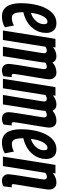

<svg xmlns="http://www.w3.org/2000/svg" viewBox="668 -1259 601 1977"><g transform="rotate(90 968.5 -270.5)"><path d="M261 -20Q236 -4 206 3Q176 10 149 10Q82 10 47.5 -39.5Q13 -89 13 -182Q13 -257 26 -323.5Q39 -390 65 -441Q91 -492 129.5 -521.5Q168 -551 219 -551Q270 -551 294.5 -521.5Q319 -492 319 -446Q319 -373 277 -316Q235 -259 169 -231Q138 -217 106 -211Q106 -206 106 -200Q106 -140 120.5 -116Q135 -92 162 -92Q180 -92 200 -96.5Q220 -101 243 -113ZM204 -459Q173 -459 147.5 -413.5Q122 -368 112 -289Q133 -294 151 -304Q187 -325 208 -356Q229 -387 229 -424Q229 -444 222 -451.5Q215 -459 204 -459Z M706 10Q674 10 656 -8.5Q638 -27 638 -59Q638 -69 641.5 -98Q645 -127 651.5 -166.5Q658 -206 665 -248.5Q672 -291 678 -328.5Q684 -366 688 -391.5Q692 -417 692 -422Q692 -435 686.5 -443.5Q681 -452 667 -452Q656 -452 644.5 -447.5Q633 -443 624 -436Q624 -432 623.5 -426.5Q623 -421 623 -416Q620 -392 613.5 -349Q607 -306 598.5 -254Q590 -202 582 -151.5Q574 -101 567.5 -60.5Q561 -20 558 0H460Q464 -22 470.5 -60.5Q477 -99 484.5 -145Q492 -191 499.5 -238Q507 -285 513.5 -325.5Q520 -366 524 -392.5Q528 -419 528 -424Q528 -436 522 -444Q516 -452 502 -452Q481 -452 461 -437L392 0H294L380 -541H469L465 -515Q490 -535 513.5 -543Q537 -551 559 -551Q607 -551 623 -511Q652 -535 678 -543Q704 -551 725 -551Q762 -551 779.5 -529Q797 -507 797 -473Q797 -467 793 -440Q789 -413 782.5 -374Q776 -335 769 -292Q762 -249 755.5 -210Q749 -171 745 -144Q741 -117 741 -110Q741 -90 759 -90Q762 -90 766 -90.5Q770 -91 775 -93L765 -7Q753 1 737 5.5Q721 10 706 10Z M1203 10Q1171 10 1153 -8.5Q1135 -27 1135 -59Q1135 -69 1138.5 -98Q1142 -127 1148.5 -166.5Q1155 -206 1162 -248.5Q1169 -291 1175 -328.5Q1181 -366 1185 -391.5Q1189 -417 1189 -422Q1189 -435 1183.5 -443.5Q1178 -452 1164 -452Q1153 -452 1141.5 -447.5Q1130 -443 1121 -436Q1121 -432 1120.5 -426.5Q1120 -421 1120 -416Q1117 -392 1110.5 -349Q1104 -306 1095.5 -254Q1087 -202 1079 -151.5Q1071 -101 1064.5 -60.5Q1058 -20 1055 0H957Q961 -22 967.5 -60.5Q974 -99 981.5 -145Q989 -191 996.5 -238Q1004 -285 1010.5 -325.5Q1017 -366 1021 -392.5Q1025 -419 1025 -424Q1025 -436 1019 -444Q1013 -452 999 -452Q978 -452 958 -437L889 0H791L877 -541H966L962 -515Q987 -535 1010.5 -543Q1034 -551 1056 -551Q1104 -551 1120 -511Q1149 -535 1175 -543Q1201 -551 1222 -551Q1259 -551 1276.5 -529Q1294 -507 1294 -473Q1294 -467 1290 -440Q1286 -413 1279.5 -374Q1273 -335 1266 -292Q1259 -249 1252.5 -210Q1246 -171 1242 -144Q1238 -117 1238 -110Q1238 -90 1256 -90Q1259 -90 1263 -90.5Q1267 -91 1272 -93L1262 -7Q1250 1 1234 5.5Q1218 10 1203 10Z M1559 -20Q1534 -4 1504 3Q1474 10 1447 10Q1380 10 1345.5 -39.5Q1311 -89 1311 -182Q1311 -257 1324 -323.5Q1337 -390 1363 -441Q1389 -492 1427.5 -521.5Q1466 -551 1517 -551Q1568 -551 1592.5 -521.5Q1617 -492 1617 -446Q1617 -373 1575 -316Q1533 -259 1467 -231Q1436 -217 1404 -211Q1404 -206 1404 -200Q1404 -140 1418.5 -116Q1433 -92 1460 -92Q1478 -92 1498 -96.5Q1518 -101 1541 -113ZM1502 -459Q1471 -459 1445.5 -413.5Q1420 -368 1410 -289Q1431 -294 1449 -304Q1485 -325 1506 -356Q1527 -387 1527 -424Q1527 -444 1520 -451.5Q1513 -459 1502 -459Z M1678 -541H1766L1762 -514Q1787 -534 1812 -542.5Q1837 -551 1859 -551Q1896 -551 1914 -529Q1932 -507 1932 -470Q1932 -463 1928 -435.5Q1924 -408 1917.5 -368Q1911 -328 1904 -284.5Q1897 -241 1890.5 -202.5Q1884 -164 1880 -137.5Q1876 -111 1876 -106Q1876 -90 1893 -90Q1896 -90 1900 -90.5Q1904 -91 1909 -93L1899 -7Q1887 1 1871.5 5.5Q1856 10 1841 10Q1809 10 1791.5 -9.5Q1774 -29 1774 -54Q1774 -66 1778 -95.5Q1782 -125 1788 -164.5Q1794 -204 1801 -246Q1808 -288 1814 -326Q1820 -364 1824 -390Q1828 -416 1828 -422Q1828 -435 1822.5 -444Q1817 -453 1801 -453Q1780 -453 1760 -437L1690 0H1592Z"/></g></svg>

Font: Georama Extra Condensed SemiBold
Style: Italic
Weight: 600
Width: 2
Italic angle: -9°
Designer: Jean-Baptiste Levee
Foundry: Production Type
Version: Version 1.000